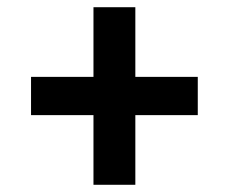

<svg xmlns="http://www.w3.org/2000/svg" viewBox="-20 -612 634 532"><path d="M528 -293H355V-100H239V-293H66V-399H239V-592H355V-399H528Z"/></svg>

Font: AmikoBold
Style: Bold
Weight: 700
Designer: Pablo Impallari, Rodrigo Fuenzalida, Andres Torresi
Foundry: Impallari Type
Version: Version 1.000; ttfautohint (v1.3)